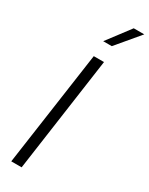

<svg xmlns="http://www.w3.org/2000/svg" viewBox="-255 -1044 845 1088"><g transform="rotate(30 167.5 -500.0)"><path d="M266.1 -1000H335L209 -850.1H152.8ZM42 0 148.9 -750H215.8L109.9 0Z"/></g></svg>

Font: Oakes Grotesk
Style: Light Italic
Weight: 300
Designer: Samuel Oakes
Foundry: Samuel Oakes
Version: Version 1.0 | wf-rip DC20170320